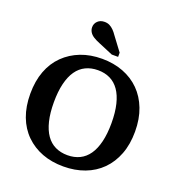

<svg xmlns="http://www.w3.org/2000/svg" viewBox="-168 -1095 1155 1249"><g transform="rotate(20 409.5 -471.0)"><path d="M410 17Q329 17 263 -8Q197 -33 148 -81Q99 -129 73 -198Q47 -267 47 -355Q47 -443 73 -512Q99 -581 148 -629Q197 -677 263 -702.5Q329 -728 410 -728Q490 -728 556.5 -702.5Q623 -677 671 -629Q719 -581 745.5 -512Q772 -443 772 -355Q772 -267 745.5 -198Q719 -129 671 -81Q623 -33 556.5 -8Q490 17 410 17ZM410 -61Q457 -61 494 -79Q531 -97 556.5 -133.5Q582 -170 595.5 -225.5Q609 -281 609 -355Q609 -429 595.5 -484.5Q582 -540 556.5 -576.5Q531 -613 494 -631Q457 -649 410 -649Q363 -649 325.5 -631Q288 -613 262.5 -576.5Q237 -540 223.5 -484.5Q210 -429 210 -355Q210 -281 223.5 -225.5Q237 -170 262.5 -133.5Q288 -97 325.5 -79Q363 -61 410 -61ZM431 -899Q419 -917 405.5 -930.5Q392 -944 377 -951.5Q362 -959 342 -959Q313 -959 295 -941.5Q277 -924 277 -899Q277 -881 286.5 -865.5Q296 -850 314.5 -838.5Q333 -827 358 -817L458 -775H502V-804Z"/></g></svg>

Font: Roboto Serif 20pt SemiBold
Style: Regular
Weight: 600
Version: Version 1.008